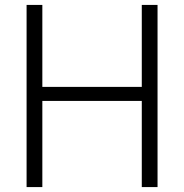

<svg xmlns="http://www.w3.org/2000/svg" viewBox="-20 -760 748 780"><path d="M88 -740H152V-407H556V-740H620V0H556V-350H152V0H88Z"/></svg>

Font: Encode Sans Narrow
Style: Light
Weight: 300
Designer: Pablo Impallari, Andres Torresi
Foundry: Pablo Impallari, Andres Torresi
Version: Version 1.000; ttfautohint (v1.00) -l 8 -r 50 -G 200 -x 14 -